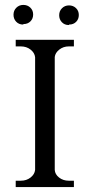

<svg xmlns="http://www.w3.org/2000/svg" viewBox="-20 -762 376 782"><path d="M44 0V-26H65Q88 -26 104.5 -39Q121 -52 123 -70V-529Q121 -547 104.5 -560Q88 -573 65 -573H44V-600H281V-573H260Q238 -573 221.5 -560Q205 -547 203 -530V-70Q204 -52 220.5 -39Q237 -26 260 -26H281V0ZM74 -662Q57 -662 46 -673.5Q35 -685 35 -702Q35 -719 46.5 -730.5Q58 -742 75 -742Q92 -742 103.5 -731Q115 -720 115 -703Q115 -686 104 -675Q93 -664 76 -664ZM260 -660Q243 -660 232 -671.5Q221 -683 221 -700Q221 -717 232.5 -728.5Q244 -740 261 -740Q278 -740 289.5 -729Q301 -718 301 -701Q301 -684 290 -673Q279 -662 262 -662Z"/></svg>

Font: Constantine
Style: Regular
Weight: 400
Designer: Dukom Design
Version: Version 1.001;PS 001.001;hotconv 1.0.56;makeotf.lib2.0.21325